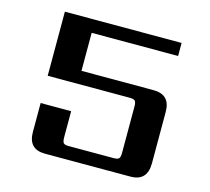

<svg xmlns="http://www.w3.org/2000/svg" viewBox="-93 -731 917 839"><g transform="rotate(15 366.0 -311.0)"><path d="M238 -391H564Q640 -391 640 -313V-80Q640 0 564 0H178Q102 0 102 -78V-209H240V-91Q240 -72 245.5 -65.5Q251 -59 269 -59H472Q491 -59 496.5 -65.5Q502 -72 502 -91V-300Q502 -319 496.5 -325.5Q491 -332 472 -332H101V-622H629V-563H238Z"/></g></svg>

Font: Sarpanch SemiBold
Style: Regular
Weight: 600
Designer: Manushi Parikh (Devanagari and Latin), Jyotish Sonowal (Devanagari)
Foundry: Indian Type Foundry
Version: Version 2.004;PS 1.0;hotconv 1.0.78;makeotf.lib2.5.61930; tt